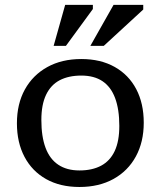

<svg xmlns="http://www.w3.org/2000/svg" viewBox="-20 -736 642 766"><path d="M297 -56Q348 -56 383.5 -75Q419 -94 437.5 -133.2Q456 -172.5 456 -233.5Q456 -300 439.2 -344.8Q422.5 -389.5 389 -412Q355.5 -434.5 304.5 -434.5Q253.5 -434.5 218 -415.8Q182.5 -397 163.8 -357.8Q145 -318.5 145 -257.5Q145 -191 161.8 -146.2Q178.5 -101.5 212.5 -78.8Q246.5 -56 297 -56ZM297 10Q220 10 164 -21.5Q108 -53 77.8 -110.2Q47.5 -167.5 47.5 -244Q47.5 -321.5 79.2 -379Q111 -436.5 168.8 -468.5Q226.5 -500.5 304.5 -500.5Q381.5 -500.5 437.5 -469Q493.5 -437.5 523.5 -380.5Q553.5 -323.5 553.5 -246.5Q553.5 -169.5 522 -111.8Q490.5 -54 432.8 -22Q375 10 297 10ZM340.5 -553 433 -716.5H551.5V-698L394 -553ZM194 -553 240 -716.5H350.5V-700L243 -553Z"/></svg>

Font: Newsreader 9pt
Style: Regular
Weight: 400
Designer: Hugues Gentile
Foundry: Production Type
Version: Version 1.003